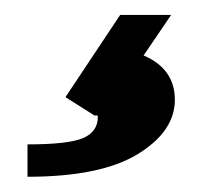

<svg xmlns="http://www.w3.org/2000/svg" viewBox="-20 -44 270 252"><path d="M65.9 83.5 137.7 -24.4H204.6L168.5 28.8Q209.5 46.4 209.5 86.9Q209.5 128.4 160.9 158.2Q112.3 188 16.1 188V145.5Q69.8 145.5 89.1 137.2Q108.4 128.9 108.4 109.4Q108.4 107.4 106.4 107.4Q105 107.4 104.5 107.9Z"/></svg>

Font: Flanker
Style: Bold
Weight: 700
Designer: Flanker
Foundry: Flanker
Version: Version 2.021